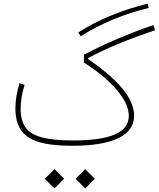

<svg xmlns="http://www.w3.org/2000/svg" viewBox="-20 -804 875 1059"><path d="M397 182.1 450.2 235.4 503.4 182.1 450.2 128.9ZM227.1 182.1 280.3 235.4 333.5 182.1 280.3 128.9ZM794.9 -783.7Q694.8 -759.8 595.9 -719.7Q497.1 -679.7 411.6 -625L425.3 -604Q509.3 -657.7 605.5 -697.3Q701.7 -736.8 800.3 -759.8ZM87.4 -345.2Q64.9 -270.5 64.9 -206.5Q64.9 -131.8 95.7 -86.4Q126.5 -41 195.1 -20.5Q263.7 0 377 0Q546.4 0 633.1 -42Q719.7 -84 719.7 -166Q719.7 -213.4 690.9 -263.9Q662.1 -314.5 605.5 -368.2Q548.8 -421.9 465.3 -478.5V-483.4Q541 -523.9 630.9 -561.3Q720.7 -598.6 835.4 -637.2L826.2 -665.5Q723.1 -630.4 627.4 -589.6Q531.7 -548.8 442.9 -502.4V-459Q559.1 -384.8 624.8 -307.6Q690.4 -230.5 690.4 -164.6Q690.4 -96.2 614.3 -62.7Q538.1 -29.3 381.8 -29.3Q275.4 -29.3 212.2 -45.9Q148.9 -62.5 121.3 -100.8Q93.8 -139.2 93.8 -203.1Q93.8 -265.1 115.7 -336.4Z"/></svg>

Font: Estedad-FD-VF Thin
Style: Regular
Weight: 100
Designer: Amin Abedi
Version: Version 5.0